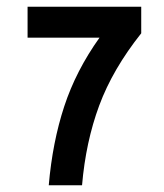

<svg xmlns="http://www.w3.org/2000/svg" viewBox="-20 -551 487 571"><path d="M400 -452V-531H62V-439H276Q206 -341 171 -234.5Q136 -128 125 0H224Q235 -129 275 -237Q315 -345 400 -452Z"/></svg>

Font: Lisu Bosa ExtraBold
Style: Regular
Weight: 800
Designer: David Morse, Annie Olsen, Victor Gaultney, Frank Grießhammer (Latin)
Foundry: SIL International
Version: Version 2.000